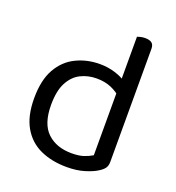

<svg xmlns="http://www.w3.org/2000/svg" viewBox="-123 -754 794 866"><g transform="rotate(20 273.5 -321.0)"><path d="M390 -79V-415L470 -416V-76Q470 -57 461.5 -45.5Q453 -34 435 -23Q415 -10 378 1.5Q341 13 293 13Q221 13 166 -12Q111 -37 80 -90.5Q49 -144 49 -229Q49 -316 79.5 -370Q110 -424 162 -449.5Q214 -475 276 -475Q315 -475 350 -464Q385 -453 405 -437V-363Q386 -382 355.5 -395.5Q325 -409 284 -409Q243 -409 208 -391.5Q173 -374 152 -334Q131 -294 131 -227Q131 -136 175 -94.5Q219 -53 292 -53Q327 -53 349.5 -60.5Q372 -68 390 -79ZM470 -396 390 -395V-648Q395 -650 405.5 -652.5Q416 -655 427 -655Q449 -655 459.5 -646.5Q470 -638 470 -619Z"/></g></svg>

Font: Baloo Tamma 2
Style: Regular
Weight: 400
Designer: Divya Kowshik, Shuchita Grover and Ek Type
Foundry: Ek Type
Version: Version 1.700